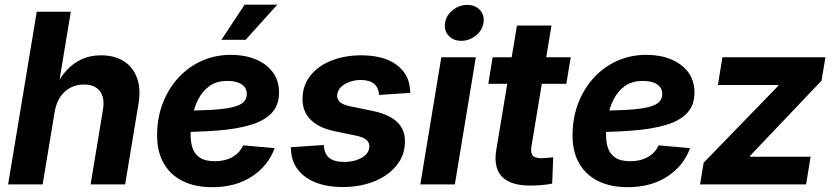

<svg xmlns="http://www.w3.org/2000/svg" viewBox="-20 -777 3516 809"><path d="M210.4 -306.2 159.7 0H14.2L134.8 -727.5H278.3L224.1 -400.4H207Q230 -446.3 258.5 -478.3Q287.1 -510.3 323.2 -527.1Q359.4 -543.9 405.3 -543.9Q461.9 -543.9 501 -519.5Q540 -495.1 557.1 -449.2Q574.2 -403.3 563.5 -339.4L507.3 0H361.8L413.6 -313.5Q422.4 -364.7 400.9 -392.8Q379.4 -420.9 333.5 -420.9Q303.2 -420.9 277.6 -408Q252 -395 234.4 -369.4Q216.8 -343.8 210.4 -306.2Z M874 11.7Q800.8 11.7 747.8 -15.1Q694.8 -42 667.2 -93.5Q639.6 -145 642.1 -218.8Q644 -287.6 667.7 -346.9Q691.4 -406.2 732.9 -450.9Q774.4 -495.6 830.6 -520.8Q886.7 -545.9 953.6 -545.9Q1011.2 -545.9 1056.9 -527.1Q1102.5 -508.3 1129.2 -472.9Q1155.8 -437.5 1155.8 -386.7Q1155.8 -335 1125.7 -302Q1095.7 -269 1037.6 -251.2Q979.5 -233.4 895 -226.8Q810.5 -220.2 700.7 -220.2L715.8 -310.5Q809.6 -310.5 869.1 -314Q928.7 -317.4 961.4 -325.7Q994.1 -334 1007.1 -347.7Q1020 -361.3 1020 -381.3Q1020 -406.7 998.5 -421.4Q977.1 -436 938.5 -436Q892.1 -436 862.1 -414.1Q832 -392.1 814.9 -357.9Q797.9 -323.7 790.8 -285.9Q783.7 -248 783.2 -215.3Q782.2 -182.1 790.5 -155.5Q798.8 -128.9 821.3 -113.3Q843.8 -97.7 885.3 -97.7Q928.7 -97.7 960 -115.7Q991.2 -133.8 1004.4 -164.6L1137.2 -152.8Q1110.4 -78.6 1041.5 -33.4Q972.7 11.7 874 11.7ZM913.1 -609.4 1010.7 -757.3H1148.4L1015.1 -609.4Z M1425.3 11.2Q1359.9 11.2 1311 -7.8Q1262.2 -26.9 1234.9 -62.5Q1207.5 -98.1 1206.1 -147.5Q1205.6 -149.9 1205.6 -152.1Q1205.6 -154.3 1205.6 -156.7L1344.2 -166Q1346.2 -128.9 1367.2 -111.8Q1388.2 -94.7 1430.7 -94.7Q1458 -94.7 1481.4 -102.3Q1504.9 -109.9 1520 -124Q1535.2 -138.2 1536.1 -157.7Q1537.6 -175.8 1524.2 -187.5Q1510.7 -199.2 1480 -205.6L1390.1 -224.1Q1320.3 -238.8 1286.1 -275.4Q1252 -312 1254.9 -367.2Q1257.3 -422.9 1291 -462.4Q1324.7 -502 1379.6 -522.9Q1434.6 -543.9 1501 -543.9Q1596.2 -543.9 1649.7 -504.9Q1703.1 -465.8 1707.5 -401.4Q1708 -397.5 1708.3 -393.6Q1708.5 -389.6 1708.5 -385.7L1577.1 -377Q1575.7 -406.7 1556.9 -423.3Q1538.1 -439.9 1500 -439.9Q1475.6 -439.9 1453.4 -432.1Q1431.2 -424.3 1416.7 -410.2Q1402.3 -396 1400.9 -376.5Q1399.4 -358.9 1412.1 -347.2Q1424.8 -335.4 1455.6 -329.1L1550.3 -309.6Q1621.1 -294.9 1655 -261.2Q1689 -227.5 1686 -174.3Q1684.6 -131.3 1663.1 -96.9Q1641.6 -62.5 1605.7 -38.3Q1569.8 -14.2 1523.4 -1.5Q1477.1 11.2 1425.3 11.2Z M1751 0 1839.4 -535.6H1984.9L1896.5 0ZM1923.3 -605Q1889.6 -605 1869.9 -627Q1850.1 -648.9 1855.5 -680.7Q1860.4 -712.9 1887.7 -734.6Q1915 -756.3 1948.7 -756.3Q1982.9 -756.3 2002.7 -734.4Q2022.5 -712.4 2017.1 -680.7Q2012.2 -648.9 1984.9 -627Q1957.5 -605 1923.3 -605Z M2384.8 -535.6 2366.2 -423.8H2037.6L2055.7 -535.6ZM2158.2 -669.4H2303.7L2219.2 -159.7Q2214.8 -133.3 2224.4 -121.8Q2233.9 -110.4 2261.2 -110.4Q2271 -110.4 2286.9 -111.8Q2302.7 -113.3 2311 -114.3L2306.6 -3.4Q2285.6 1 2261.5 2.9Q2237.3 4.9 2214.4 4.9Q2130.9 4.9 2095 -32.7Q2059.1 -70.3 2070.8 -143.6Z M2624.5 11.7Q2551.3 11.7 2498.3 -15.1Q2445.3 -42 2417.7 -93.5Q2390.1 -145 2392.6 -218.8Q2394.5 -287.6 2418.2 -346.9Q2441.9 -406.2 2483.4 -450.9Q2524.9 -495.6 2581.1 -520.8Q2637.2 -545.9 2704.1 -545.9Q2761.7 -545.9 2807.4 -527.1Q2853 -508.3 2879.6 -472.9Q2906.2 -437.5 2906.2 -386.7Q2906.2 -335 2876.2 -302Q2846.2 -269 2788.1 -251.2Q2730 -233.4 2645.5 -226.8Q2561 -220.2 2451.2 -220.2L2466.3 -310.5Q2560.1 -310.5 2619.6 -314Q2679.2 -317.4 2711.9 -325.7Q2744.6 -334 2757.6 -347.7Q2770.5 -361.3 2770.5 -381.3Q2770.5 -406.7 2749 -421.4Q2727.5 -436 2689 -436Q2642.6 -436 2612.5 -414.1Q2582.5 -392.1 2565.4 -357.9Q2548.3 -323.7 2541.3 -285.9Q2534.2 -248 2533.7 -215.3Q2532.7 -182.1 2541 -155.5Q2549.3 -128.9 2571.8 -113.3Q2594.2 -97.7 2635.7 -97.7Q2679.2 -97.7 2710.4 -115.7Q2741.7 -133.8 2754.9 -164.6L2887.7 -152.8Q2860.8 -78.6 2792 -33.4Q2723.1 11.7 2624.5 11.7Z M2929.7 0 2944.8 -91.3 3259.3 -415.5 3259.8 -418.9H3004.9L3023.9 -535.6H3458L3441.4 -437L3140.1 -120.1L3139.6 -116.7H3395.5L3376.5 0Z"/></svg>

Font: Inter 20pt
Style: Bold Italic
Weight: 700
Italic angle: -9.3988°
Version: Version 4.001;git-66647c0bb